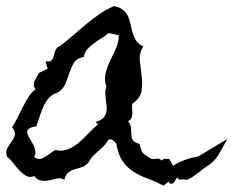

<svg xmlns="http://www.w3.org/2000/svg" viewBox="-40 -541 738 606"><path d="M677.7 -102.5Q664.1 -79.1 656.7 -64.9Q649.4 -50.8 642.1 -41.5Q634.8 -32.2 625.5 -24.9Q616.2 -17.6 599.6 -6.8Q588.9 2.9 578.1 9.8Q569.3 16.6 561 21.5Q552.7 26.4 547.9 26.4Q545.9 26.4 543.9 25.9Q542 25.4 540 25.4Q534.2 25.4 528.8 25.9Q523.4 26.4 519.5 18.6Q516.6 21.5 514.6 25.4Q512.7 29.3 510.7 32.7Q508.8 36.1 505.4 38.1Q502 40 496.1 38.1L491.2 32.2L476.6 44.9Q449.2 31.2 424.3 22Q399.4 12.7 379.9 0Q360.4 -12.7 346.7 -32.7Q333 -52.7 327.1 -87.9Q322.3 -93.8 316.4 -98.1Q310.5 -102.5 302.7 -100.6Q293 -84 279.3 -72.3Q265.6 -60.5 252 -46.9Q247.1 -42 244.1 -36.1Q241.2 -30.3 236.3 -25.4Q228.5 -16.6 217.8 -13.2Q207 -9.8 196.3 -6.8Q185.5 -3.9 176.3 2.9Q167 9.8 163.1 26.4Q151.4 19.5 139.6 22.5Q130.9 24.4 121.1 26.9Q111.3 29.3 102.1 29.8Q92.8 30.3 84 27.3Q75.2 24.4 68.4 14.6Q54.7 20.5 43 14.2Q31.2 7.8 21 -3.4Q10.7 -14.6 1 -27.3Q-8.8 -40 -17.6 -45.9Q-23.4 -61.5 -17.1 -72.8Q-10.7 -84 -3.4 -94.2Q3.9 -104.5 6.8 -114.7Q9.8 -125 -2 -139.6Q7.8 -154.3 15.6 -170.4Q23.4 -186.5 31.7 -202.6Q40 -218.8 49.3 -233.9Q58.6 -249 72.3 -259.8Q66.4 -266.6 66.4 -272.9Q66.4 -279.3 69.3 -285.6Q72.3 -292 76.2 -298.3Q80.1 -304.7 82 -310.5L110.4 -324.2L103.5 -347.7Q114.3 -345.7 119.6 -348.6Q125 -351.6 127.4 -357.4Q129.9 -363.3 131.3 -370.6Q132.8 -377.9 135.7 -383.8Q140.6 -392.6 150.4 -396.5Q170.9 -412.1 190.9 -429.7Q210.9 -447.3 231 -463.9Q251 -480.5 272.5 -495.6Q293.9 -510.7 319.3 -521.5Q336.9 -518.6 347.2 -510.7Q357.4 -502.9 362.8 -492.2Q368.2 -481.4 371.1 -468.3Q374 -455.1 377 -442.4Q381.8 -425.8 388.7 -414.1Q395.5 -402.3 412.1 -394.5Q398.4 -371.1 401.4 -348.1Q404.3 -325.2 407.2 -299.8Q410.2 -276.4 406.7 -253.9Q403.3 -231.4 377.9 -213.9Q376 -207 377 -199.2Q377.9 -191.4 377.9 -183.6Q377.9 -175.8 375 -168.9Q372.1 -162.1 364.3 -158.2Q373 -147.5 373.5 -136.7Q374 -126 374.5 -116.2Q375 -106.4 379.4 -98.6Q383.8 -90.8 400.4 -86.9Q403.3 -74.2 405.8 -67.9Q408.2 -61.5 411.6 -57.6Q415 -53.7 420.9 -50.3Q426.8 -46.9 436.5 -40Q444.3 -38.1 454.1 -40Q463.9 -42 469.7 -34.2Q474.6 -39.1 481.4 -39.6Q488.3 -40 494.1 -39.1L506.8 -17.6Q517.6 -25.4 531.2 -31.2Q544.9 -37.1 557.6 -41Q572.3 -44.9 586.9 -47.9ZM302.7 -436.5Q293.9 -428.7 281.2 -420.9Q268.6 -413.1 256.3 -404.3Q244.1 -395.5 235.4 -385.3Q226.6 -375 224.6 -361.3Q202.1 -357.4 193.4 -342.8Q184.6 -328.1 178.7 -310.5Q172.9 -293 166 -275.9Q159.2 -258.8 141.6 -249Q135.7 -245.1 130.9 -245.1Q131.8 -245.1 125 -241.2Q114.3 -233.4 106.4 -221.7Q98.6 -210 93.3 -196.3Q87.9 -182.6 83.5 -168.5Q79.1 -154.3 75.2 -142.6Q61.5 -140.6 54.7 -136.7Q47.9 -132.8 46.4 -128.4Q44.9 -124 46.9 -118.2Q48.8 -112.3 52.7 -105.5Q56.6 -99.6 61 -91.8Q65.4 -84 68.4 -76.2Q71.3 -68.4 71.8 -60.5Q72.3 -52.7 67.4 -45.9Q81.1 -35.2 93.8 -41.5Q106.4 -47.9 117.2 -55.7Q121.1 -58.6 125.5 -62Q129.9 -65.4 134.8 -67.4Q157.2 -62.5 175.8 -70.3Q194.3 -78.1 210 -91.8Q225.6 -105.5 240.2 -121.1Q254.9 -136.7 269.5 -148.4L261.7 -156.2Q279.3 -161.1 286.6 -169.4Q293.9 -177.7 295.9 -188.5Q297.9 -199.2 295.9 -211.4Q293.9 -223.6 293 -237.3Q292 -245.1 292.5 -252.4Q293 -259.8 295.9 -267.6Q288.1 -290 293.5 -310.5Q298.8 -331.1 308.1 -350.1Q317.4 -369.1 326.2 -388.7Q335 -408.2 335 -429.7Z"/></svg>

Font: Homemade Apple
Style: Regular
Weight: 400
Designer: Font Diner, Inc
Foundry: Font Diner, Inc
Version: Version 1.000